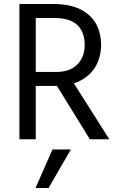

<svg xmlns="http://www.w3.org/2000/svg" viewBox="-20 -694 588 957"><path d="M157.1 243 241.5 51H333.3L222 243ZM236.4 -310.2H328.1L524.9 0H427.8ZM402.3 -468.8Q402.3 -535 365.1 -569.6Q327.9 -604.3 250.8 -604.3H76.8V-674H245.9Q325.8 -674 378.7 -648.5Q431.5 -622.9 457.8 -576.8Q484 -530.7 484 -466.7Q482.4 -406.1 455.3 -360.9Q428.2 -315.8 377.9 -290.7Q327.7 -265.6 255.3 -265.6H76.8V-335.3H259.6Q308 -335.3 339.5 -353Q371 -370.7 386.6 -401.4Q402.3 -432.1 402.3 -468.8ZM76.8 0V-674H158.2V0Z"/></svg>

Font: Hind Variable Light
Style: Regular
Weight: 300
Designer: Manushi Parikh, Satya Rajpurohit
Foundry: Indian Type Foundry
Version: Version 3.000